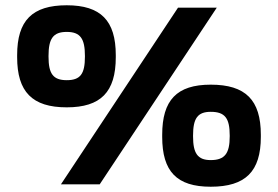

<svg xmlns="http://www.w3.org/2000/svg" viewBox="-20 -699 1054 728"><path d="M595 -188V-180C595 -49 650 9 779 9C911 9 969 -49 969 -180V-188C969 -320 911 -378 779 -378C650 -378 595 -319 595 -188ZM45 -482C45 -351 102 -292 233 -292C362 -292 419 -350 419 -482V-490C419 -621 362 -679 233 -679C102 -679 45 -621 45 -490ZM164 -484V-487C164 -552 181 -578 233 -578C285 -578 302 -552 302 -487V-484C302 -419 285 -395 233 -395C181 -395 164 -420 164 -484ZM211 0H358L802 -670H655ZM712 -182V-185C712 -250 729 -275 779 -275C833 -275 851 -251 851 -185V-182C851 -118 833 -92 779 -92C729 -92 712 -118 712 -182Z"/></svg>

Font: LT Wave Text Black
Style: Regular
Weight: 900
Designer: Daniel Lyons
Version: Version 2.5 (Glyphs App)